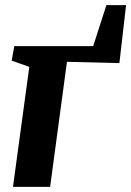

<svg xmlns="http://www.w3.org/2000/svg" viewBox="-20 -727 510 747"><path d="M394 -707H470.5L444.5 -481.5L240.5 -486.5L175 0H30.5L94 -467L25.5 -491L35.5 -547.5H342.5Z"/></svg>

Font: Merriweather 36pt ExtraBold
Style: Italic
Weight: 800
Italic angle: -7.8°
Version: Version 2.101